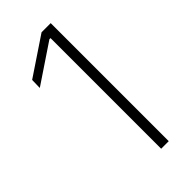

<svg xmlns="http://www.w3.org/2000/svg" viewBox="-207 -687 735 735"><g transform="rotate(-45 160.0 -319.5)"><path d="M194 0V-599H188L30 -493L31 -535.5L185.5 -639H235V0Z"/></g></svg>

Font: Anek Gurmukhi ExtraLight
Style: Regular
Weight: 250
Designer: Sarang Kulkarni (Gurmukhi), Yesha Goshar (Latin)
Foundry: Ek Type
Version: Version 1.003